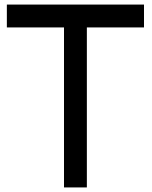

<svg xmlns="http://www.w3.org/2000/svg" viewBox="-20 -820 665 840"><path d="M10 -800V-700H260V0H360V-700H610V-800H360H260Z"/></svg>

Font: Serreria Sobria
Style: Medium
Weight: 500
Version: Version 001.000